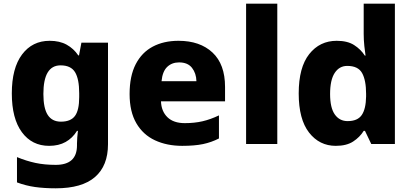

<svg xmlns="http://www.w3.org/2000/svg" viewBox="-20 -780 2232 1040"><path d="M249 -559Q303 -559 341 -538Q379 -517 404 -480H408L421 -549H565V1Q565 118 494.5 179Q424 240 282 240Q220 240 170 233Q120 226 72 208V71Q123 92 172 102.5Q221 113 282 113Q397 113 397 8V-3Q397 -17 398.5 -35.5Q400 -54 402 -71H397Q373 -32 335.5 -11Q298 10 246 10Q153 10 98.5 -64Q44 -138 44 -274Q44 -411 99.5 -485Q155 -559 249 -559ZM308 -426Q215 -426 215 -271Q215 -194 238.5 -157.5Q262 -121 310 -121Q363 -121 386 -152Q409 -183 409 -254V-275Q409 -352 386.5 -389Q364 -426 308 -426Z M947 -559Q1063 -559 1131 -495.5Q1199 -432 1199 -309V-231H852Q854 -177 887 -145Q920 -113 981 -113Q1033 -113 1076.5 -123Q1120 -133 1166 -155V-30Q1125 -9 1079.5 0.5Q1034 10 967 10Q884 10 819.5 -20Q755 -50 718.5 -112.5Q682 -175 682 -271Q682 -368 715 -432Q748 -496 807.5 -527.5Q867 -559 947 -559ZM950 -442Q911 -442 885.5 -417.5Q860 -393 855 -340H1044Q1043 -383 1020 -412.5Q997 -442 950 -442Z M1482 0H1313V-760H1482Z M1799 10Q1710 10 1654 -62Q1598 -134 1598 -274Q1598 -415 1655 -487Q1712 -559 1804 -559Q1862 -559 1898 -536Q1934 -513 1956 -479H1960Q1957 -497 1953.5 -530.5Q1950 -564 1950 -597V-760H2119V0H1991L1957 -71H1950Q1929 -37 1893 -13.5Q1857 10 1799 10ZM1863 -124Q1917 -124 1939.5 -157Q1962 -190 1963 -257V-272Q1963 -345 1941.5 -384Q1920 -423 1861 -423Q1818 -423 1793 -385Q1768 -347 1768 -271Q1768 -196 1793.5 -160Q1819 -124 1863 -124Z"/></svg>

Font: Noto Sans ExtraBold
Style: Regular
Weight: 800
Designer: Monotype Design Team
Foundry: Monotype Imaging Inc.
Version: Version 2.007